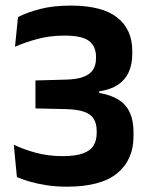

<svg xmlns="http://www.w3.org/2000/svg" viewBox="-20 -672 545 704"><path d="M225.5 12.5Q184.5 12.5 149.8 7Q115 1.5 88 -6.5Q61 -14.5 42 -22.5L30.5 -141.5Q65.5 -124.5 111 -112Q156.5 -99.5 209.5 -99.5Q257 -99.5 284.2 -109.5Q311.5 -119.5 323 -138.2Q334.5 -157 334.5 -184V-191.5Q334.5 -219 323.5 -236.5Q312.5 -254 287.5 -262.5Q262.5 -271 220.5 -272L110 -274.5V-377L220.5 -380Q261.5 -381 286 -390.2Q310.5 -399.5 321.2 -416.5Q332 -433.5 332 -458V-463.5Q332 -502.5 306.2 -522Q280.5 -541.5 216 -541.5Q163 -541.5 116.2 -528.8Q69.5 -516 35 -500.5L46 -609.5Q79 -626.5 127 -639Q175 -651.5 239.5 -651.5Q354 -651.5 409.5 -608Q465 -564.5 465 -485V-475Q465 -436 452 -407.5Q439 -379 412.5 -361.2Q386 -343.5 343.5 -337V-318.5L337.5 -332.5Q408.5 -321 439 -286Q469.5 -251 469.5 -187V-172Q469.5 -86 409.8 -36.8Q350 12.5 225.5 12.5Z"/></svg>

Font: Anek Malayalam Medium SemiBold
Style: Regular
Weight: 600
Version: Version 1.003